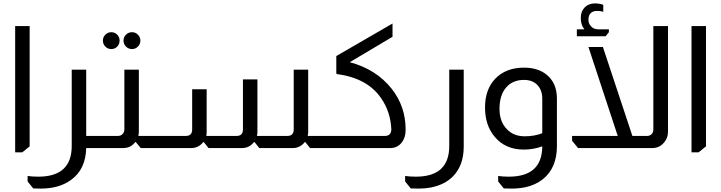

<svg xmlns="http://www.w3.org/2000/svg" viewBox="-20 -869 4233 1127"><path d="M154 -716V-10L111 25H69V-716Z M486 -460V-71H537V0H486Q483 125 397 187Q328 238 218 238Q201 238 175 237L142 196V164Q171 168 205 168Q401 168 401 -12V-460Z M633 -680Q654 -680 668 -665.5Q682 -651 682 -631Q682 -610 668 -595.5Q654 -581 633 -581Q613 -581 598.5 -595.5Q584 -610 584 -631Q584 -651 598.5 -665.5Q613 -680 633 -680ZM755 -680Q775 -680 789.5 -665.5Q804 -651 804 -631Q804 -610 789.5 -595.5Q775 -581 755 -581Q734 -581 719.5 -595.5Q705 -610 705 -631Q705 -651 719.5 -665.5Q734 -680 755 -680ZM795 -460V-95Q795 -83 792 -71H845V0H806L777 -35H774Q747 0 704 0H530V-71H672Q688 -71 698 -81Q710 -92 710 -109V-460Z M1789 -460V-95Q1789 -82 1786 -71H1840V0H1800L1772 -35H1769Q1741 0 1699 0H1502L1474 -35H1471Q1443 0 1401 0H1204L1176 -35H1173Q1145 0 1103 0H838V-71H1070Q1108 -71 1108 -109V-345H1193V-95Q1193 -82 1191 -71H1368Q1406 -71 1406 -109V-403H1491V-95Q1491 -82 1488 -71H1666Q1704 -71 1704 -109V-460Z M2284 -731V-653L2033 -504Q2189 -462 2279 -348Q2361 -244 2361 -108Q2361 -60 2336 -30Q2311 0 2271 0H1832V-71H2238Q2277 -71 2277 -111Q2272 -215 2216 -294Q2136 -410 1960 -434Q1954 -434 1954 -441V-540Z M2702 -460V-9Q2702 102 2639 166Q2590 216 2507 232Q2475 238 2437 238Q2413 238 2391 237L2358 196V164Q2387 168 2421 168Q2617 168 2617 -12V-460Z M3163 -10Q3111 9 3054 9Q2946 9 2883 -67Q2827 -134 2827 -238Q2827 -343 2886 -406Q2949 -472 3056 -472Q3137 -472 3188 -431Q3249 -382 3249 -290V-9Q3248 119 3165 184Q3123 217 3064 230Q3025 238 2983 238Q2959 238 2937 237L2904 196V164Q2934 168 2967 168Q3162 168 3163 -10ZM3163 -290Q3163 -352 3119 -383Q3094 -400 3056 -400Q2989 -400 2950.5 -355Q2912 -310 2912 -230Q2912 -154 2956 -110Q2995 -69 3060 -69Q3117 -69 3163 -87Z M3410 -697Q3389 -724 3389 -763Q3389 -802 3412 -825.5Q3435 -849 3473 -849Q3497 -849 3521 -841V-800Q3503 -805 3486 -805Q3434 -805 3434 -752Q3434 -733 3447 -717Q3463 -697 3490 -697H3554V-680L3535 -656H3366V-697ZM3901 -716V-95Q3901 -61 3880 -35Q3852 0 3810 0H3373L3338 -43V-71H3606L3434 -593H3519L3692 -71H3778Q3796 -71 3807 -84Q3815 -95 3815 -109V-716Z M4124 -716V-10L4081 25H4039V-716Z"/></svg>

Font: Almarai
Style: Regular
Weight: 400
Designer: Boutros International 2019
Foundry: Created by Boutros International 2019
Version: Version 1.10